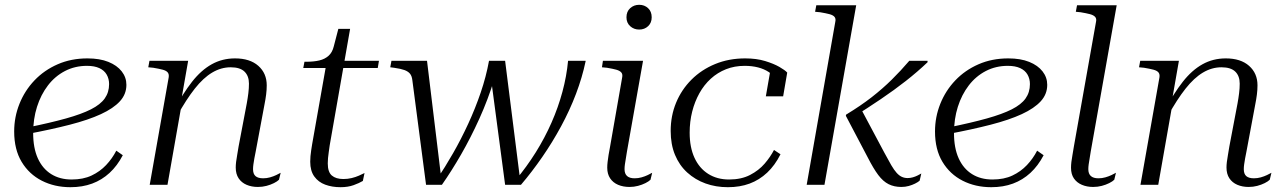

<svg xmlns="http://www.w3.org/2000/svg" viewBox="-20 -769 5341 799"><path d="M273 10Q207 10 154 -17Q101 -44 70 -95.5Q39 -147 39 -222Q39 -282 61 -337Q83 -392 123.5 -434.5Q164 -477 220 -501.5Q276 -526 344 -526Q395 -526 431 -511.5Q467 -497 486.5 -472Q506 -447 506 -416Q506 -377 479 -347.5Q452 -318 400 -294Q348 -270 270.5 -250Q193 -230 92 -211L97 -239Q190 -258 254.5 -276Q319 -294 358.5 -314Q398 -334 416 -359.5Q434 -385 434 -419Q434 -441 424 -458.5Q414 -476 393.5 -485.5Q373 -495 342 -495Q292 -495 250.5 -473.5Q209 -452 179.5 -413.5Q150 -375 134 -324.5Q118 -274 118 -215Q118 -153 137.5 -110Q157 -67 193 -44.5Q229 -22 278 -22Q326 -22 361 -38.5Q396 -55 421.5 -82Q447 -109 464 -142L491 -123Q468 -79 436 -49.5Q404 -20 363.5 -5Q323 10 273 10Z M603 0H677L738 -347L735 -356L763 -516H602L597 -489L618 -487Q642 -483 657 -479Q672 -475 678 -467.5Q684 -460 682 -447ZM1044 -138 1081 -336Q1085 -356 1087.5 -375.5Q1090 -395 1090 -414Q1090 -464 1055 -495Q1020 -526 958 -526Q905 -526 861 -501.5Q817 -477 779 -428.5Q741 -380 704 -310L718 -288Q755 -355 790.5 -400Q826 -445 863 -467Q900 -489 940 -489Q979 -489 997.5 -471Q1016 -453 1016 -421Q1016 -402 1013.5 -381.5Q1011 -361 1007 -339L973 -160Q970 -140 967 -124Q964 -108 962.5 -95Q961 -82 961 -72Q961 -45 973 -27Q985 -9 1006 0Q1027 9 1053 9Q1072 9 1089 4.5Q1106 0 1120 -7Q1134 -14 1141 -21L1148 -50Q1141 -46 1129.5 -40.5Q1118 -35 1104 -31Q1090 -27 1075 -27Q1054 -27 1043.5 -36Q1033 -45 1033 -65Q1033 -74 1034.5 -85Q1036 -96 1038.5 -110Q1041 -124 1044 -138Z M1397 10Q1362 10 1333.5 -0.5Q1305 -11 1288 -34.5Q1271 -58 1271 -96Q1271 -107 1272 -119Q1273 -131 1275 -143.5Q1277 -156 1279 -169L1338 -503L1361 -516H1557L1552 -486H1242L1247 -512H1254Q1286 -512 1309 -517.5Q1332 -523 1347.5 -537Q1363 -551 1369 -576L1388 -649H1437L1352 -164Q1350 -149 1348 -135.5Q1346 -122 1345 -111Q1344 -100 1344 -89Q1344 -53 1361 -38.5Q1378 -24 1409 -24Q1427 -24 1443.5 -28Q1460 -32 1473.5 -38Q1487 -44 1497 -49L1490 -16Q1475 -7 1451.5 1.5Q1428 10 1397 10Z M1819 0H1753L1696 -435Q1694 -453 1686 -462.5Q1678 -472 1663 -477.5Q1648 -483 1620 -487L1604 -489L1609 -516H1757L1817 -21H1797Q1832 -73 1865.5 -131.5Q1899 -190 1928.5 -254Q1958 -318 1980.5 -384Q2003 -450 2015 -516H2082L2145 -17L2126 -20Q2172 -75 2209.5 -135Q2247 -195 2275 -258.5Q2303 -322 2320.5 -387Q2338 -452 2344 -516H2417V-514Q2403 -447 2377 -378.5Q2351 -310 2315 -243.5Q2279 -177 2236.5 -115.5Q2194 -54 2148 0H2082L2024 -437L2037 -440Q2011 -355 1975 -275.5Q1939 -196 1899 -126.5Q1859 -57 1819 0Z M2507 -71Q2507 -82 2508.5 -95Q2510 -108 2512.5 -124Q2515 -140 2519 -160L2569 -446Q2572 -460 2565.5 -467.5Q2559 -475 2544.5 -479Q2530 -483 2506 -487L2485 -489L2489 -516H2656L2589 -138Q2587 -124 2584.5 -110Q2582 -96 2580.5 -85Q2579 -74 2579 -65Q2579 -46 2589.5 -36.5Q2600 -27 2621 -27Q2636 -27 2650 -31Q2664 -35 2675.5 -40.5Q2687 -46 2694 -50L2687 -21Q2680 -14 2666 -7Q2652 0 2635 4.5Q2618 9 2600 9Q2573 9 2552 0Q2531 -9 2519 -27Q2507 -45 2507 -71ZM2587 -697Q2587 -721 2602.5 -735Q2618 -749 2640 -749Q2662 -749 2677 -735Q2692 -721 2692 -697Q2692 -674 2677 -660Q2662 -646 2640 -646Q2618 -646 2602.5 -660Q2587 -674 2587 -697Z M3014 -22Q3065 -22 3101.5 -41Q3138 -60 3162 -88Q3186 -116 3201 -145L3228 -127Q3205 -81 3172.5 -50.5Q3140 -20 3099.5 -5Q3059 10 3009 10Q2959 10 2916 -5.5Q2873 -21 2840 -51Q2807 -81 2789 -124.5Q2771 -168 2771 -224Q2771 -287 2793.5 -341.5Q2816 -396 2857.5 -437.5Q2899 -479 2956 -502.5Q3013 -526 3081 -526Q3128 -526 3164 -515Q3200 -504 3223.5 -490.5Q3247 -477 3256 -467L3239 -368H3167L3186 -477Q3197 -474 3202.5 -470Q3208 -466 3210.5 -460.5Q3213 -455 3212.5 -449Q3212 -443 3209 -437Q3199 -456 3179.5 -469Q3160 -482 3134.5 -488.5Q3109 -495 3079 -495Q3037 -495 3001.5 -481Q2966 -467 2938 -441.5Q2910 -416 2890.5 -381Q2871 -346 2860.5 -304.5Q2850 -263 2850 -217Q2850 -156 2870 -112.5Q2890 -69 2927 -45.5Q2964 -22 3014 -22Z M3660 -134 3563 -316 3528 -280Q3590 -319 3645.5 -356.5Q3701 -394 3749.5 -432Q3798 -470 3840 -510V-516H3764Q3729 -475 3691 -437.5Q3653 -400 3607.5 -364.5Q3562 -329 3501 -292L3500 -287L3591 -114Q3615 -67 3635 -40.5Q3655 -14 3678 -2.5Q3701 9 3731 9Q3747 9 3761.5 5Q3776 1 3788 -5Q3800 -11 3807 -17L3814 -47Q3807 -43 3798 -38.5Q3789 -34 3778.5 -31Q3768 -28 3757 -28Q3744 -28 3733 -33Q3722 -38 3711.5 -49.5Q3701 -61 3689 -81.5Q3677 -102 3660 -134ZM3337 0H3411L3543 -747H3377L3372 -720L3393 -718Q3417 -714 3432 -710Q3447 -706 3453 -698.5Q3459 -691 3456 -678Z M4105 10Q4039 10 3986 -17Q3933 -44 3902 -95.5Q3871 -147 3871 -222Q3871 -282 3893 -337Q3915 -392 3955.5 -434.5Q3996 -477 4052 -501.5Q4108 -526 4176 -526Q4227 -526 4263 -511.5Q4299 -497 4318.5 -472Q4338 -447 4338 -416Q4338 -377 4311 -347.5Q4284 -318 4232 -294Q4180 -270 4102.5 -250Q4025 -230 3924 -211L3929 -239Q4022 -258 4086.5 -276Q4151 -294 4190.5 -314Q4230 -334 4248 -359.5Q4266 -385 4266 -419Q4266 -441 4256 -458.5Q4246 -476 4225.5 -485.5Q4205 -495 4174 -495Q4124 -495 4082.5 -473.5Q4041 -452 4011.5 -413.5Q3982 -375 3966 -324.5Q3950 -274 3950 -215Q3950 -153 3969.5 -110Q3989 -67 4025 -44.5Q4061 -22 4110 -22Q4158 -22 4193 -38.5Q4228 -55 4253.5 -82Q4279 -109 4296 -142L4323 -123Q4300 -79 4268 -49.5Q4236 -20 4195.5 -5Q4155 10 4105 10Z M4541 -678Q4544 -691 4537.5 -698.5Q4531 -706 4516 -710Q4501 -714 4477 -718L4457 -720L4462 -747H4627L4519 -138Q4517 -124 4514.5 -110Q4512 -96 4510.5 -85Q4509 -74 4509 -65Q4509 -46 4519.5 -36.5Q4530 -27 4551 -27Q4566 -27 4580 -31Q4594 -35 4605.5 -40.5Q4617 -46 4624 -50L4617 -21Q4610 -14 4596 -7Q4582 0 4565 4.5Q4548 9 4529 9Q4503 9 4482 0Q4461 -9 4449 -26.5Q4437 -44 4437 -71Q4437 -82 4438.5 -95Q4440 -108 4443 -124Q4446 -140 4449 -160Z M4726 0H4800L4861 -347L4858 -356L4886 -516H4725L4720 -489L4741 -487Q4765 -483 4780 -479Q4795 -475 4801 -467.5Q4807 -460 4805 -447ZM5167 -138 5204 -336Q5208 -356 5210.5 -375.5Q5213 -395 5213 -414Q5213 -464 5178 -495Q5143 -526 5081 -526Q5028 -526 4984 -501.5Q4940 -477 4902 -428.5Q4864 -380 4827 -310L4841 -288Q4878 -355 4913.5 -400Q4949 -445 4986 -467Q5023 -489 5063 -489Q5102 -489 5120.5 -471Q5139 -453 5139 -421Q5139 -402 5136.5 -381.5Q5134 -361 5130 -339L5096 -160Q5093 -140 5090 -124Q5087 -108 5085.5 -95Q5084 -82 5084 -72Q5084 -45 5096 -27Q5108 -9 5129 0Q5150 9 5176 9Q5195 9 5212 4.5Q5229 0 5243 -7Q5257 -14 5264 -21L5271 -50Q5264 -46 5252.5 -40.5Q5241 -35 5227 -31Q5213 -27 5198 -27Q5177 -27 5166.5 -36Q5156 -45 5156 -65Q5156 -74 5157.5 -85Q5159 -96 5161.5 -110Q5164 -124 5167 -138Z"/></svg>

Font: Roboto Serif 120pt Expanded Light
Style: Italic
Weight: 300
Width: 7
Italic angle: -10°
Designer: Greg Gazdowicz
Foundry: Commercial Type
Version: Version 1.008